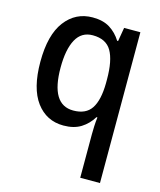

<svg xmlns="http://www.w3.org/2000/svg" viewBox="-117 -633 800 958"><g transform="rotate(15 283.0 -154.5)"><path d="M389 15Q389 -3 390 -26.5Q391 -50 394 -73H389Q366 -35 330 -12.5Q294 10 240 10Q152 10 99.5 -60.5Q47 -131 47 -268Q47 -407 101 -478Q155 -549 243 -549Q297 -549 332 -527Q367 -505 390 -468H395L407 -539H491V240H389ZM268 -75Q333 -75 361.5 -118Q390 -161 391 -249V-269Q391 -366 363 -414.5Q335 -463 266 -463Q208 -463 180 -411.5Q152 -360 152 -266Q152 -75 268 -75Z"/></g></svg>

Font: Noto Sans Gurmukhi SemiCondensed Medium
Style: Regular
Weight: 500
Width: 4
Designer: Jelle Bosma - Monotype Design Team
Foundry: Monotype Imaging Inc.
Version: Version 2.004; ttfautohint (v1.8.4.7-5d5b)